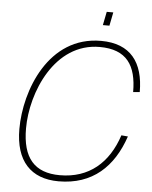

<svg xmlns="http://www.w3.org/2000/svg" viewBox="-59 -927 787 992"><g transform="rotate(5 334.0 -431.0)"><path d="M440 -808H474L488 -878H454ZM282 16C458 16 565 -86 619 -246L585 -249C537 -103 437 -16 286 -16C154 -16 91 -89 91 -242C91 -428 200 -694 434 -694C574 -694 626 -615 626 -477L660 -480C660 -633 592 -726 438 -726C166 -726 57 -436 57 -236C57 -70 138 16 282 16Z"/></g></svg>

Font: Geist Thin
Style: Italic
Weight: 100
Italic angle: -12°
Designer: Basement.studio, Andrés Briganti, Mateo Zaragoza
Foundry: Basement.studio, Vercel, Andrés Briganti, Guido Ferreyra, Mateo Zaragoza
Version: Version 1.500